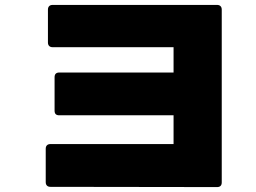

<svg xmlns="http://www.w3.org/2000/svg" viewBox="-20 -762 1040 781"><path d="M185 -2 863 -1C875 -1 882 -7 882 -20V-723C882 -735 875 -742 863 -742H194C182 -742 175 -735 175 -723V-589C175 -577 182 -570 194 -570H686V-467H221C208 -467 202 -460 202 -448V-312C202 -299 208 -293 221 -293H686V-176H185C173 -176 166 -169 166 -157V-21C166 -9 173 -2 185 -2Z"/></svg>

Font: LINE Seed JP App_OTF ExtraBold
Style: Regular
Weight: 800
Designer: LINE & Fontrix & Fontworks
Version: Version 1.013